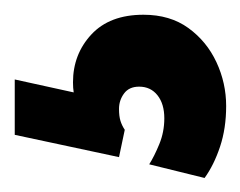

<svg xmlns="http://www.w3.org/2000/svg" viewBox="-54 -20 334 267"><g transform="rotate(-90 113.5 114.0)"><path d="M100 261Q69 261 43.5 252.5Q18 244 0 231L19 154Q30 161 47 168Q64 175 83 175Q103 175 115 165.5Q127 156 127 140Q127 126 117.5 119Q108 112 96 112Q86 112 79.5 114Q73 116 67 120L29 112L60 -33H137L119 49Q125 48 133 48Q172 48 199.5 73.5Q227 99 227 146Q227 183 208.5 208.5Q190 234 161 247.5Q132 261 100 261Z"/></g></svg>

Font: Freeman
Style: Regular
Weight: 400
Designer: Vernon Adams, Aoife Mooney, Rodrigo Fuenzalida
Foundry: Rodrigo Fuenzalida
Version: Version 1.000; ttfautohint (v1.8.4.7-5d5b)